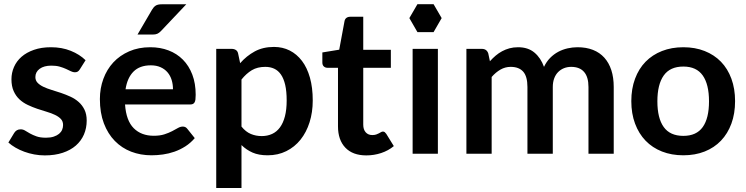

<svg xmlns="http://www.w3.org/2000/svg" viewBox="-20 -752 3646 939"><path d="M370.5 -413Q365.5 -405 360 -401.8Q354.5 -398.5 346 -398.5Q337 -398.5 326.8 -403.5Q316.5 -408.5 303 -414.8Q289.5 -421 272.2 -426Q255 -431 231.5 -431Q195 -431 174 -415.5Q153 -400 153 -375Q153 -358.5 163.8 -347.2Q174.5 -336 192.2 -327.5Q210 -319 232.5 -312.2Q255 -305.5 278.5 -297.5Q302 -289.5 324.5 -279.2Q347 -269 364.8 -253.2Q382.5 -237.5 393.2 -215.5Q404 -193.5 404 -162.5Q404 -125.5 390.5 -94.2Q377 -63 351 -40.2Q325 -17.5 286.8 -4.8Q248.5 8 199 8Q172.5 8 147.2 3.2Q122 -1.5 98.8 -10Q75.5 -18.5 55.8 -30Q36 -41.5 21 -55L49.5 -102Q55 -110.5 62.5 -115Q70 -119.5 81.5 -119.5Q93 -119.5 103.2 -113Q113.5 -106.5 127 -99Q140.5 -91.5 158.8 -85Q177 -78.5 205 -78.5Q227 -78.5 242.8 -83.8Q258.5 -89 268.8 -97.5Q279 -106 283.8 -117.2Q288.5 -128.5 288.5 -140.5Q288.5 -158.5 277.8 -170Q267 -181.5 249.2 -190Q231.5 -198.5 208.8 -205.2Q186 -212 162.2 -220Q138.5 -228 115.8 -238.8Q93 -249.5 75.2 -266Q57.5 -282.5 46.8 -306.5Q36 -330.5 36 -364.5Q36 -396 48.5 -424.5Q61 -453 85.2 -474.2Q109.5 -495.5 145.8 -508.2Q182 -521 229.5 -521Q282.5 -521 326 -503.5Q369.5 -486 398.5 -457.5Z M715 -521Q763.5 -521 804.2 -505.5Q845 -490 874.5 -460.2Q904 -430.5 920.5 -387.2Q937 -344 937 -288.5Q937 -274.5 935.8 -265.2Q934.5 -256 931.2 -250.8Q928 -245.5 922.5 -243.2Q917 -241 908.5 -241H591.5Q597 -162 634 -125Q671 -88 732 -88Q762 -88 783.8 -95Q805.5 -102 821.8 -110.5Q838 -119 850.2 -126Q862.5 -133 874 -133Q881.5 -133 887 -130Q892.5 -127 896.5 -121.5L932.5 -76.5Q912 -52.5 886.5 -36.2Q861 -20 833.2 -10.2Q805.5 -0.5 776.8 3.5Q748 7.5 721 7.5Q667.5 7.5 621.5 -10.2Q575.5 -28 541.5 -62.8Q507.5 -97.5 488 -148.8Q468.5 -200 468.5 -267.5Q468.5 -320 485.5 -366.2Q502.5 -412.5 534.2 -446.8Q566 -481 611.8 -501Q657.5 -521 715 -521ZM717.5 -432.5Q663.5 -432.5 633 -402Q602.5 -371.5 594 -315.5H826Q826 -339.5 819.5 -360.8Q813 -382 799.5 -398Q786 -414 765.5 -423.2Q745 -432.5 717.5 -432.5ZM891 -731 767.5 -600.5Q758 -590.5 749.2 -586.8Q740.5 -583 726.5 -583H652.5L723.5 -704.5Q731 -717.5 741 -724.2Q751 -731 771 -731Z M1037.5 167.5V-513H1113Q1125 -513 1133.5 -507.5Q1142 -502 1144.5 -490.5L1154.5 -443Q1185.5 -478.5 1225.8 -500.5Q1266 -522.5 1320 -522.5Q1362 -522.5 1396.8 -505Q1431.5 -487.5 1456.8 -454.2Q1482 -421 1495.8 -372.2Q1509.5 -323.5 1509.5 -260.5Q1509.5 -203 1494 -154Q1478.5 -105 1449.8 -69Q1421 -33 1380.2 -12.8Q1339.5 7.5 1289 7.5Q1245.5 7.5 1215.2 -5.8Q1185 -19 1161 -42.5V167.5ZM1277.5 -425Q1239 -425 1211.8 -408.8Q1184.5 -392.5 1161 -363V-133Q1182 -107 1206.8 -96.8Q1231.5 -86.5 1260 -86.5Q1288 -86.5 1310.8 -97Q1333.5 -107.5 1349.2 -129Q1365 -150.5 1373.5 -183.2Q1382 -216 1382 -260.5Q1382 -305.5 1374.8 -336.8Q1367.5 -368 1354 -387.5Q1340.5 -407 1321.2 -416Q1302 -425 1277.5 -425Z M1771.5 8Q1705 8 1669 -29.8Q1633 -67.5 1633 -134V-420.5H1581Q1571 -420.5 1563.8 -427Q1556.5 -433.5 1556.5 -446.5V-495.5L1639 -509L1665 -649Q1667 -659 1674.2 -664.5Q1681.5 -670 1692.5 -670H1756.5V-508.5H1891.5V-420.5H1756.5V-142.5Q1756.5 -118.5 1768.5 -105Q1780.5 -91.5 1800.5 -91.5Q1812 -91.5 1819.8 -94.2Q1827.5 -97 1833.2 -100Q1839 -103 1843.5 -105.8Q1848 -108.5 1852.5 -108.5Q1858 -108.5 1861.5 -105.8Q1865 -103 1869 -97.5L1906 -37.5Q1879 -15 1844 -3.5Q1809 8 1771.5 8Z M2121.5 -513V0H1998V-513ZM2140 -663.5 2100.5 -731.5H2021.5L1982 -663.5L2021.5 -595H2100.5Z M2261 0V-513H2336.5Q2360.5 -513 2368 -490.5L2376 -452.5Q2389.5 -467.5 2404.2 -480Q2419 -492.5 2435.8 -501.5Q2452.5 -510.5 2471.8 -515.8Q2491 -521 2514 -521Q2562.5 -521 2593.8 -494.8Q2625 -468.5 2640.5 -425Q2652.5 -450.5 2670.5 -468.8Q2688.5 -487 2710 -498.5Q2731.5 -510 2755.8 -515.5Q2780 -521 2804.5 -521Q2847 -521 2880 -508Q2913 -495 2935.5 -470Q2958 -445 2969.8 -409Q2981.5 -373 2981.5 -326.5V0H2858V-326.5Q2858 -375.5 2836.5 -400.2Q2815 -425 2773.5 -425Q2754.5 -425 2738.2 -418.5Q2722 -412 2709.8 -399.8Q2697.5 -387.5 2690.5 -369Q2683.5 -350.5 2683.5 -326.5V0H2559.5V-326.5Q2559.5 -378 2538.8 -401.5Q2518 -425 2477.5 -425Q2451 -425 2427.8 -411.8Q2404.5 -398.5 2384.5 -375.5V0Z M3322 -521Q3379.5 -521 3426.2 -502.5Q3473 -484 3506 -450Q3539 -416 3557 -367Q3575 -318 3575 -257.5Q3575 -196.5 3557 -147.5Q3539 -98.5 3506 -64Q3473 -29.5 3426.2 -11Q3379.5 7.5 3322 7.5Q3264.5 7.5 3217.5 -11Q3170.5 -29.5 3137.2 -64Q3104 -98.5 3085.8 -147.5Q3067.5 -196.5 3067.5 -257.5Q3067.5 -318 3085.8 -367Q3104 -416 3137.2 -450Q3170.5 -484 3217.5 -502.5Q3264.5 -521 3322 -521ZM3322 -87.5Q3386 -87.5 3416.8 -130.5Q3447.5 -173.5 3447.5 -256.5Q3447.5 -339.5 3416.8 -383Q3386 -426.5 3322 -426.5Q3257 -426.5 3226 -382.8Q3195 -339 3195 -256.5Q3195 -174 3226 -130.8Q3257 -87.5 3322 -87.5Z"/></svg>

Font: LatoHex
Style: Bold
Weight: 700
Designer: Lukasz Dziedzic
Foundry: tyPoland Lukasz Dziedzic
Version: Version 1.104; Western+Polish opensource